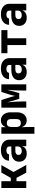

<svg xmlns="http://www.w3.org/2000/svg" viewBox="1710 -2310 780 4240"><g transform="rotate(-90 2100.0 -190.0)"><path d="M69 0V-550H219V-342H293L408 -550H575L422 -281L578 0H408L292 -216H219V0Z M829 10Q746 10 697.5 -35Q649 -80 649 -157Q649 -241 709 -285.5Q769 -330 881 -330H986V-370Q986 -403 963 -421Q940 -439 899 -439Q859 -439 835.5 -423Q812 -407 812 -380H672Q674 -463 737 -511.5Q800 -560 905 -560Q1012 -560 1074 -509.5Q1136 -459 1136 -370V0H991V-85H988Q974 -40 933 -15Q892 10 829 10ZM885 -99Q929 -99 957.5 -122Q986 -145 986 -183V-241H884Q844 -241 821.5 -222.5Q799 -204 799 -171Q799 -137 822 -118Q845 -99 885 -99Z M1266 180V-550H1411V-455H1414Q1432 -505 1470 -532.5Q1508 -560 1562 -560Q1642 -560 1691 -501.5Q1740 -443 1740 -345V-205Q1740 -107 1691 -48.5Q1642 10 1562 10Q1508 10 1470 -17.5Q1432 -45 1414 -95H1411L1416 30V180ZM1504 -120Q1545 -120 1567.5 -143.5Q1590 -167 1590 -210V-340Q1590 -384 1567.5 -407Q1545 -430 1504 -430Q1461 -430 1438.5 -405.5Q1416 -381 1416 -335V-215Q1416 -169 1438.5 -144.5Q1461 -120 1504 -120Z M1842 0V-550H2011L2076 -345Q2087 -310 2093.5 -281.5Q2100 -253 2101 -239Q2103 -253 2108.5 -281.5Q2114 -310 2125 -345L2189 -550H2358V0H2221V-100Q2221 -144 2223.5 -202.5Q2226 -261 2230 -319Q2234 -377 2237 -420L2164 -155H2037L1960 -420Q1964 -379 1968.5 -322Q1973 -265 1976 -206.5Q1979 -148 1979 -100V0Z M2629 10Q2546 10 2497.5 -35Q2449 -80 2449 -157Q2449 -241 2509 -285.5Q2569 -330 2681 -330H2786V-370Q2786 -403 2763 -421Q2740 -439 2699 -439Q2659 -439 2635.5 -423Q2612 -407 2612 -380H2472Q2474 -463 2537 -511.5Q2600 -560 2705 -560Q2812 -560 2874 -509.5Q2936 -459 2936 -370V0H2791V-85H2788Q2774 -40 2733 -15Q2692 10 2629 10ZM2685 -99Q2729 -99 2757.5 -122Q2786 -145 2786 -183V-241H2684Q2644 -241 2621.5 -222.5Q2599 -204 2599 -171Q2599 -137 2622 -118Q2645 -99 2685 -99Z M3225 0V-416H3045V-550H3555V-416H3375V0Z M3829 10Q3746 10 3697.5 -35Q3649 -80 3649 -157Q3649 -241 3709 -285.5Q3769 -330 3881 -330H3986V-370Q3986 -403 3963 -421Q3940 -439 3899 -439Q3859 -439 3835.5 -423Q3812 -407 3812 -380H3672Q3674 -463 3737 -511.5Q3800 -560 3905 -560Q4012 -560 4074 -509.5Q4136 -459 4136 -370V0H3991V-85H3988Q3974 -40 3933 -15Q3892 10 3829 10ZM3885 -99Q3929 -99 3957.5 -122Q3986 -145 3986 -183V-241H3884Q3844 -241 3821.5 -222.5Q3799 -204 3799 -171Q3799 -137 3822 -118Q3845 -99 3885 -99Z"/></g></svg>

Font: NKDuy Mono ExtraBold
Style: Regular
Weight: 800
Monospace: yes
Designer: NKDuy
Foundry: NKDuy
Version: Version 2.251; ttfautohint (v1.8.4.7-5d5b)